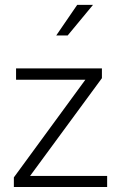

<svg xmlns="http://www.w3.org/2000/svg" viewBox="-20 -750 478 770"><path d="M409.7 -44.4V0H35.6V-38.6L322.3 -430.2H44.4V-475.6H388.7V-436.5L100.6 -44.4ZM205.6 -607.9 289.6 -730.5H353L251.5 -607.9Z"/></svg>

Font: Yantramanav Light
Style: Regular
Weight: 300
Version: Version 1.001;PS 1.0;hotconv 1.0.72;makeotf.lib2.5.5900; ttf